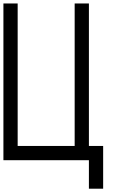

<svg xmlns="http://www.w3.org/2000/svg" viewBox="-20 -937 707 1123"><path d="M0 0V-916.7H83.3V-83.3H416.7V-916.7H500V-83.3H583.3V166.7H500V0Z"/></svg>

Font: Galmuri11 Regular
Style: Regular
Weight: 400
Designer: Minseo Lee (Quiple)
Version: Version 2.356;hotconv 1.1.0;makeotfexe 2.6.0 DEVELOPMENT